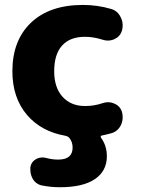

<svg xmlns="http://www.w3.org/2000/svg" viewBox="-20 -578 591 794"><path d="M404.3 -151.4Q416 -155.3 426.8 -155.3Q440.4 -155.3 453.1 -149.4Q476.6 -139.6 484.4 -115.2Q487.3 -104.5 487.3 -92.8Q487.3 -77.1 480.5 -61.5Q467.8 -35.2 441.4 -27.3Q420.9 -21.5 401.4 -17.6Q398.4 -17.6 397 -14.6Q395.5 -11.7 397.5 -8.8Q421.9 24.4 421.9 68.4Q421.9 128.9 372.6 162.6Q323.2 196.3 227.5 196.3Q191.4 196.3 156.2 189.5Q130.9 185.5 116.2 163.1Q105.5 144.5 105.5 124Q105.5 119.1 105.5 113.3Q109.4 90.8 128.9 80.1Q141.6 73.2 155.3 73.2Q163.1 73.2 170.9 75.2Q196.3 82 220.7 82Q280.3 82 280.3 32.2Q280.3 8.8 266.6 -7.8Q260.7 -14.6 250 -16.6Q150.4 -34.2 91.8 -102.5Q31.2 -173.8 31.2 -283.2Q31.2 -411.1 108.4 -484.4Q185.5 -557.6 323.2 -557.6Q382.8 -557.6 439.5 -541Q466.8 -533.2 479.5 -505.9Q487.3 -490.2 487.3 -473.6Q487.3 -462.9 484.4 -451.2Q476.6 -426.8 453.1 -416Q439.5 -410.2 425.8 -410.2Q414.1 -410.2 403.3 -414.1Q366.2 -425.8 331.1 -425.8Q269.5 -425.8 236.8 -389.6Q204.1 -353.5 204.1 -283.2Q204.1 -215.8 238.8 -177.7Q273.4 -139.6 331.1 -139.6Q333 -139.6 334 -139.6Q369.1 -139.6 404.3 -151.4Z"/></svg>

Font: Gen Jyuu GothicX Heavy
Style: Bold
Weight: 900
Designer: [Source Han Sans]
Ryoko NISHIZUKA  (kana & ideographs); Paul D. Hunt (Latin, Greek & Cyrillic); Wenlong ZHANG  (bopomofo
Version: Version 1.002.20150607